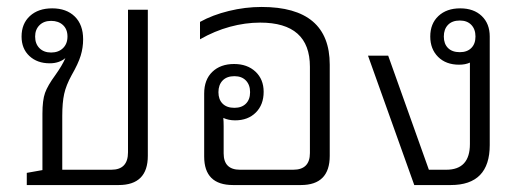

<svg xmlns="http://www.w3.org/2000/svg" viewBox="-20 -532 1507 552"><path d="M57 0V-35L102 -43V-205Q102 -244 109.5 -265Q117 -286 139 -316Q159 -344 168 -365Q150 -350 123 -350Q87 -350 64.5 -371Q42 -392 42 -427Q42 -464 66 -486Q90 -508 130 -508Q171 -508 195 -484.5Q219 -461 219 -419Q219 -395 212 -372Q205 -349 186 -316Q170 -287 164.5 -262Q159 -237 159 -199V-44H300Q348 -44 348 -94V-504H405V-84Q405 0 321 0ZM127 -381Q148 -381 161 -393.5Q174 -406 174 -427Q174 -448 161 -460Q148 -472 127 -472Q106 -472 93.5 -459.5Q81 -447 81 -427Q81 -406 93.5 -393.5Q106 -381 127 -381Z M650 0Q567 0 567 -82V-263Q567 -303 590.5 -325.5Q614 -348 653 -348Q691 -348 714.5 -326Q738 -304 738 -268Q738 -231 715.5 -208.5Q693 -186 656 -186Q637 -186 622 -193Q623 -183 623 -169V-91Q623 -44 670 -44H823Q871 -44 871 -92V-340Q871 -467 728 -467Q685 -467 641 -455Q597 -443 555 -419V-469Q591 -489 638 -500.5Q685 -512 732 -512Q928 -512 928 -346V-84Q928 0 845 0ZM654 -222Q675 -222 687 -234Q699 -246 699 -267Q699 -288 687 -300.5Q675 -313 654 -313Q632 -313 620 -300.5Q608 -288 608 -267Q608 -246 620 -234Q632 -222 654 -222Z M1171 0 1038 -372H1096L1213 -44H1263Q1331 -44 1331 -118V-328Q1331 -339 1331 -352Q1318 -346 1300 -346Q1262 -346 1239.5 -368.5Q1217 -391 1217 -427Q1217 -464 1240.5 -486Q1264 -508 1303 -508Q1342 -508 1365 -486Q1388 -464 1388 -427V-115Q1388 0 1276 0ZM1302 -382Q1323 -382 1335 -394Q1347 -406 1347 -427Q1347 -448 1335 -460.5Q1323 -473 1302 -473Q1280 -473 1268 -460.5Q1256 -448 1256 -427Q1256 -406 1268 -394Q1280 -382 1302 -382Z"/></svg>

Font: Noto Sans Thai Looped UI Light
Style: Regular
Weight: 300
Designer: Cadson Demak Team
Foundry: Cadson Demak Co., Ltd.
Version: Version 1.000